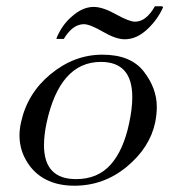

<svg xmlns="http://www.w3.org/2000/svg" viewBox="-20 -590 539 611"><path d="M499 -567Q483 -530 451 -499Q416 -465 377 -465Q349 -465 307.5 -489Q266 -513 247 -513Q211 -513 183 -466H160V-469Q177 -510 207 -536Q242 -568 278 -568Q307 -568 349 -544.5Q391 -521 410 -521Q445 -521 473 -570H496ZM47 -201Q67 -293 141 -354Q216 -416 306 -416Q396 -416 437.5 -362.5Q479 -309 479 -250Q479 -227 474 -201Q457 -120 383 -59Q310 1 217 1Q125 1 77 -59Q42 -104 42 -159Q42 -179 47 -201ZM128 -198Q120 -159 120 -128Q120 -20 222 -20Q291 -20 332 -66Q373 -112 391 -198Q401 -245 401 -281Q401 -393 301 -393Q170 -393 128 -198Z"/></svg>

Font: New Athena Unicode
Style: Italic
Weight: 400
Designer: J. Rusten 1997; rev. by R. Hancock 2001, 2002, rev. by D. Mastronarde 2002-2019
Foundry: Society for Classical Studies (formerly American Philological Association)
Version: Version 5.008